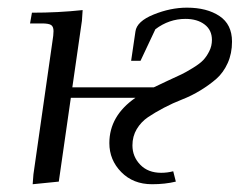

<svg xmlns="http://www.w3.org/2000/svg" viewBox="-20 -472 649 499"><path d="M58.1 -411.1 63 -439Q131.8 -439 194.8 -445.8L192.9 -418L168 -245.1H379.9Q391.6 -251 415.5 -262Q439.5 -272.9 451.7 -278.8Q463.9 -284.7 481.7 -295.7Q499.5 -306.6 508.3 -315.9Q517.1 -325.2 523.9 -338.9Q530.8 -352.5 530.8 -368.2Q530.8 -394 511.7 -408.4Q492.7 -422.9 461.9 -422.9Q419.4 -422.9 383.8 -396L345.2 -314H320.8L332 -390.1Q335.4 -416.5 379.4 -434.3Q423.3 -452.1 465.8 -452.1Q517.6 -452.1 550.3 -430.4Q583 -408.7 583 -363.8Q583 -333 571.8 -308.1Q560.5 -283.2 542.5 -267.3Q524.4 -251.5 501.2 -237.3Q478 -223.1 453.6 -213.6Q429.2 -204.1 406 -191.9Q382.8 -179.7 364.7 -167.5Q346.7 -155.3 335.4 -136.5Q324.2 -117.7 324.2 -94.2Q324.2 -64.9 344.5 -43.9Q364.7 -22.9 398.9 -22.9Q415 -22.9 430.2 -26.9L437 0Q409.2 6.8 375 6.8Q326.2 6.8 295.2 -24.7Q264.2 -56.2 264.2 -100.1Q264.2 -170.9 332 -217.8H164.1L132.8 0L64.9 6.8L66.9 -19L116.2 -363.8Q119.1 -380.9 119.1 -391.1Q119.1 -402.8 112.8 -407Q106.4 -411.1 88.9 -411.1Z"/></svg>

Font: Dihjauti
Style: Italic
Weight: 400
Italic angle: -9°
Designer: T. Christopher White
Version: Version 3.0.0